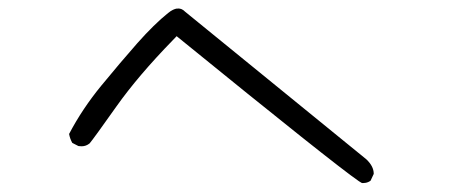

<svg xmlns="http://www.w3.org/2000/svg" viewBox="-20 -523 1040 441"><path d="M810.5 -103Q811.5 -102.5 813.7 -102.5Q815.9 -102.5 819.3 -103Q825.7 -104 831.1 -107.9L838.4 -123.5Q838.4 -123.5 838.4 -124Q838.4 -141.1 821.3 -157.2L405.8 -495.6Q400.9 -500.5 397 -502Q393.1 -503.4 390.6 -503.4Q388.2 -503.4 385.5 -503.2Q382.8 -502.9 377.4 -500.5Q372.1 -498 366.2 -493.2Q334.5 -467.8 295.4 -423.8Q256.3 -379.4 212.6 -326.2Q168.9 -272.9 138.7 -215.3Q140.6 -204.6 146 -194.8L160.2 -187.5Q163.6 -187 167.5 -187Q177.7 -187 186 -193.8Q196.8 -207 247.1 -278.1Q297.4 -349.1 377.4 -431.2L385.7 -439.9Q747.1 -146 804.2 -106.9Z"/></svg>

Font: NaikaiFont
Style: ExtraLight
Weight: 200
Version: Version 1.89